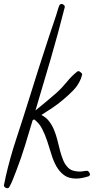

<svg xmlns="http://www.w3.org/2000/svg" viewBox="-20 -866 484 991"><path d="M444.3 33.2Q444.3 41 437.5 43.9Q422.9 48.8 405.8 52.2Q388.7 55.7 373 55.7Q335 55.7 311 38.1Q287.1 20.5 271.5 -6.8Q255.9 -34.2 245.6 -68.4Q235.4 -102.5 224.1 -136.7Q212.9 -170.9 197.3 -201.2Q181.6 -231.4 156.2 -250L148.4 -245.1Q128.9 -179.7 109.4 -115.7Q89.8 -51.8 65.4 11.7Q57.6 31.2 48.3 55.7Q39.1 80.1 28.3 98.6Q25.4 105.5 16.6 105.5Q11.7 105.5 5.9 101.1Q0 96.7 0 90.8Q0 89.8 1.5 84Q2.9 78.1 4.4 70.8Q5.9 63.5 7.3 57.1Q8.8 50.8 8.8 48.8Q31.2 -49.8 62.5 -144.5Q93.8 -239.3 124 -335.9Q176.8 -506.8 232.4 -675.8Q242.2 -704.1 251.5 -732.4Q260.7 -760.7 270.5 -789.1Q274.4 -800.8 277.8 -813.5Q281.2 -826.2 286.1 -837.9Q291 -845.7 297.9 -845.7Q302.7 -845.7 308.6 -841.3Q314.5 -836.9 314.5 -831.1V-830.1Q280.3 -694.3 241.7 -562Q203.1 -429.7 163.1 -295.9Q190.4 -318.4 217.8 -340.8Q245.1 -363.3 271.5 -386.7Q299.8 -412.1 324.7 -442.9Q349.6 -473.6 377.9 -496.1Q379.9 -497.1 381.8 -498Q383.8 -499 385.7 -499Q388.7 -499 396.5 -492.7Q404.3 -486.3 404.3 -483.4Q404.3 -481.4 401.4 -472.2Q398.4 -462.9 397.5 -460Q383.8 -425.8 357.9 -399.4Q332 -373 303.7 -349.6Q278.3 -328.1 250 -309.1Q221.7 -290 193.4 -272.5Q217.8 -260.7 233.4 -240.2Q249 -219.7 259.3 -194.8Q269.5 -169.9 276.4 -142.1Q283.2 -114.3 290 -87.9Q296.9 -61.5 306.2 -39.1Q315.4 -16.6 331.1 -1Q342.8 10.7 358.4 15.1Q374 19.5 390.6 19.5Q401.4 19.5 411.1 17.6Q420.9 15.6 430.7 15.6Q434.6 15.6 439.5 22.5Q444.3 29.3 444.3 33.2Z"/></svg>

Font: Calligraffiti
Style: Regular
Weight: 400
Designer: Dathan Boardman
Foundry: Open Window
Version: Version 1.000